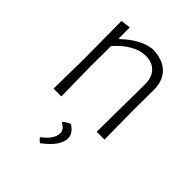

<svg xmlns="http://www.w3.org/2000/svg" viewBox="-197 -568 903 903"><g transform="rotate(45 254.5 -117.0)"><path d="M379 -315Q380 -363 355.5 -389.5Q331 -416 286 -416Q250 -416 212 -394.5Q174 -373 139 -333L138 -198L141 0H89L92 -195L90 -451L139 -457V-384H144Q178 -417 214.5 -437Q251 -457 285 -461Q354 -461 391 -425.5Q428 -390 427 -325L426 -197L428 0H376ZM303 117Q303 169 225 227L207 210V205Q260 166 260 125Q260 102 230 85V80Q247 66 265 60Q303 84 303 117Z"/></g></svg>

Font: Luna Sans Light
Style: Regular
Weight: 300
Designer: Juan Pablo del Peral
Foundry: Huerta Tipografica
Version: Version 2.001; ttfautohint (v1.5)